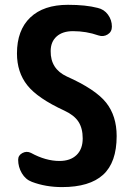

<svg xmlns="http://www.w3.org/2000/svg" viewBox="-20 -760 540 790"><path d="M254.9 -445.3Q373 -392.6 416.5 -337.9Q460 -283.2 460 -200.2Q460 -91.8 404.3 -41Q348.6 9.8 235.4 9.8Q168 9.8 111.3 -11.7Q85 -21.5 69.8 -47.4Q54.7 -73.2 54.7 -102.5Q54.7 -121.1 72.3 -130.4Q89.8 -139.6 107.4 -130.9Q168 -97.7 224.6 -97.7Q269.5 -97.7 294.9 -122.1Q320.3 -146.5 320.3 -190.4Q320.3 -232.4 302.7 -259.3Q285.2 -286.1 245.1 -304.7Q134.8 -355.5 92.3 -409.2Q49.8 -462.9 49.8 -540Q49.8 -635.7 104.5 -688Q159.2 -740.2 259.8 -740.2Q333 -740.2 381.8 -727.5Q408.2 -721.7 424.3 -699.7Q440.4 -677.7 440.4 -650.4Q440.4 -628.9 422.9 -618.2Q405.3 -607.4 384.8 -614.3Q335 -631.8 280.3 -631.8Q237.3 -631.8 212.9 -609.9Q188.5 -587.9 188.5 -549.8Q187.5 -476.6 254.9 -445.3Z"/></svg>

Font: Rounded-X Mgen+ 1mn bold
Style: Bold
Weight: 700
Designer: [Source Han Sans]
Ryoko NISHIZUKA  (kana & ideographs); Paul D. Hunt (Latin, Greek & Cyrillic); Wenlong ZHANG  (bopomofo
Version: Version 1.059.20150602